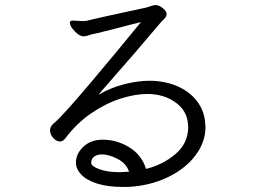

<svg xmlns="http://www.w3.org/2000/svg" viewBox="-20 -727 1040 756"><path d="M279 -87Q279 -122 308.5 -149.5Q338 -177 384 -177Q440 -177 489 -147Q538 -117 555 -62Q621 -78 671 -120.5Q721 -163 721 -227L720 -240Q716 -292 670 -324.5Q624 -357 560 -357Q512 -357 454 -338.5Q396 -320 338.5 -280.5Q281 -241 237 -182Q228 -170 216 -170Q202 -170 189.5 -184Q177 -198 177 -214Q177 -228 190 -240Q220 -263 332 -395.5Q444 -528 535 -640Q493 -630 449 -618Q428 -613 393.5 -604Q359 -595 342 -592Q336 -590 326 -587Q316 -584 309 -584Q293 -584 274 -604Q255 -624 255 -638Q255 -643 260 -645Q262 -646 268 -646Q275 -646 284 -645Q293 -644 305 -644Q315 -644 320 -645Q365 -656 439 -672Q513 -688 555 -697Q563 -699 574 -703Q585 -707 592 -707Q607 -707 621.5 -694.5Q636 -682 636 -672Q636 -662 627 -653Q618 -644 615 -641Q527 -536 383 -372L368 -354Q416 -382 469.5 -395.5Q523 -409 568 -409Q627 -409 676 -388.5Q725 -368 755 -329.5Q785 -291 788 -241L789 -227Q789 -166 748 -113Q707 -60 637 -27.5Q567 5 484 9H462Q403 9 361.5 -4.5Q320 -18 299.5 -40Q279 -62 279 -87ZM382 -119Q362 -119 350.5 -110Q339 -101 339 -86Q339 -73 370.5 -61Q402 -49 452 -49Q462 -49 488 -51Q478 -83 443.5 -101Q409 -119 382 -119Z"/></svg>

Font: Fusion Kai T
Style: Regular
Weight: 400
Designer: Fontworks Inc.
Version: Version 24.134;May 13, 2024